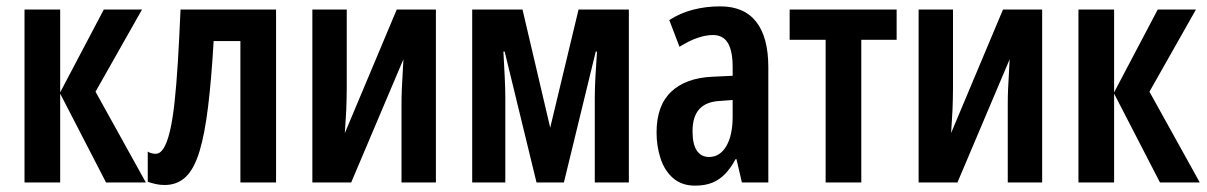

<svg xmlns="http://www.w3.org/2000/svg" viewBox="-20 -573 3790 603"><path d="M306 -543H426L280 -285L438 0H313L169 -279V0H57V-543H169V-283Z M847 0H735V-444H651Q644 -324 633.5 -238Q623 -152 606.5 -97.5Q590 -43 563.5 -17.5Q537 8 497 8Q482 8 469 5Q456 2 444 -2V-97Q448 -94 455 -92Q462 -90 469 -90Q483 -90 494 -107.5Q505 -125 513.5 -160.5Q522 -196 528 -250Q534 -304 538.5 -377Q543 -450 547 -543H847Z M1069 -295Q1069 -278 1068.5 -261.5Q1068 -245 1067.5 -229Q1067 -213 1065.5 -194.5Q1064 -176 1063 -155L1226 -543H1349V0H1241V-248Q1241 -270 1242 -293.5Q1243 -317 1244.5 -340.5Q1246 -364 1247 -387L1083 0H961V-543H1069Z M1955 -543V0H1848V-267Q1848 -295 1850 -332Q1852 -369 1855 -411H1851L1751 0H1665L1565 -411H1561Q1563 -372 1565 -334.5Q1567 -297 1567 -267V0H1463V-543H1621L1708 -172L1797 -543Z M2242 -553Q2317 -553 2355 -504.5Q2393 -456 2393 -362V0H2310L2293 -73H2290Q2275 -45 2257 -26.5Q2239 -8 2216.5 1Q2194 10 2163 10Q2121 10 2094 -13.5Q2067 -37 2054.5 -75.5Q2042 -114 2042 -157Q2042 -241 2087.5 -284.5Q2133 -328 2217 -332L2281 -335V-362Q2281 -413 2266 -438Q2251 -463 2219 -463Q2197 -463 2170.5 -454Q2144 -445 2114 -426L2082 -510Q2116 -532 2156.5 -542.5Q2197 -553 2242 -553ZM2242 -256Q2198 -254 2176.5 -230.5Q2155 -207 2155 -161Q2155 -120 2168.5 -100Q2182 -80 2207 -80Q2241 -80 2261 -114Q2281 -148 2281 -207V-259Z M2796 -448H2685V0H2573V-448H2460V-543H2796Z M2973 -295Q2973 -278 2972.5 -261.5Q2972 -245 2971.5 -229Q2971 -213 2969.5 -194.5Q2968 -176 2967 -155L3130 -543H3253V0H3145V-248Q3145 -270 3146 -293.5Q3147 -317 3148.5 -340.5Q3150 -364 3151 -387L2987 0H2865V-543H2973Z M3616 -543H3736L3590 -285L3748 0H3623L3479 -279V0H3367V-543H3479V-283Z"/></svg>

Font: Noto Sans Display ExtraCondensed SemiBold
Style: Regular
Weight: 600
Width: 2
Designer: Monotype Design Team
Foundry: Monotype Imaging Inc.
Version: Version 2.003